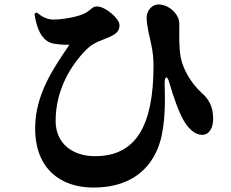

<svg xmlns="http://www.w3.org/2000/svg" viewBox="-20 -781 1040 863"><path d="M399 62C614 62 686 -73 707 -173C727 -270 720 -368 720 -406C720 -440 732 -442 741 -410C758 -349 785 -273 807 -237C827 -204 855 -175 888 -175C921 -175 938 -206 938 -247C938 -307 915 -338 886 -364C840 -406 802 -469 792 -525C784 -572 786 -615 786 -674C786 -717 741 -759 695 -761C665 -762 639 -736 639 -700C639 -668 653 -613 659 -585C668 -545 670 -511 670 -486C670 -214 590 -79 407 -79C304 -79 230 -138 230 -237C230 -379 300 -490 370 -560C403 -593 446 -602 477 -617C510 -633 517 -647 517 -669C517 -697 454 -752 416 -752C397 -752 392 -741 373 -728C337 -703 252 -693 220 -693C192 -693 168 -706 145 -725L135 -719C145 -651 166 -607 204 -590C224 -581 271 -579 292 -580C221 -475 138 -357 138 -204C138 -20 255 62 399 62Z"/></svg>

Font: GenKiMin2 TW H
Style: Regular
Weight: 900
Version: Version 2.100;PS 2.1;hotconv 16.6.51;makeotf.lib2.5.65220 DE